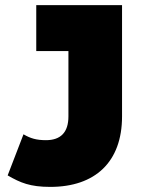

<svg xmlns="http://www.w3.org/2000/svg" viewBox="-20 -720 554 752"><path d="M177 12C352 12 458 -85 458 -264V-700H122V-520H248V-264C248 -202 218 -171 160 -171C123 -171 99 -178 72 -194L10 -33C60 -4 98 12 177 12Z"/></svg>

Font: Finlandica Black
Style: Regular
Weight: 900
Designer: Niklas Ekholm, Juho Hiilivirta, Jaakko Suomalainen
Foundry: Helsinki Type Studio
Version: Version 2.000;Glyphs 3.2 (3202)